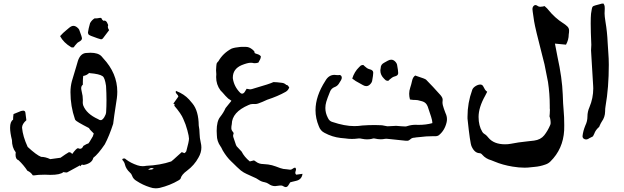

<svg xmlns="http://www.w3.org/2000/svg" viewBox="-20 -776 3469 1067"><path d="M168.9 198.7 162.1 198.2Q150.9 180.7 132.3 172.9Q111.3 141.1 83.5 114.7Q66.4 109.4 66.4 84Q66.4 77.6 67.4 70.3Q46.4 43.9 46.4 2.4Q36.1 -39.1 36.1 -65.9Q36.1 -100.6 52.7 -110.8Q52.7 -126.5 55.2 -142.1Q94.7 -158.7 97.2 -159.2Q103.5 -161.1 108.4 -161.1Q119.6 -161.1 121.1 -150.4L126.5 -107.9Q102.5 -86.9 102.5 -66.4Q106.9 -17.6 133.8 40.5Q183.6 86.4 208.5 95.7Q232.4 95.7 259.3 108.4Q287.6 105 316.4 100.6Q345.7 79.6 362.8 69.8Q375 69.8 380.9 80.1Q404.8 47.4 413.6 47.4Q419.9 50.8 425.3 50.8Q436.5 50.8 443.4 34.7Q463.9 22 469.7 22Q473.1 22 496.1 -18.6L501 -34.2Q475.1 -59.1 475.1 -64Q402.8 -101.1 398.4 -109.4L396.5 -113.8Q371.6 -185.5 371.6 -263.7Q371.6 -295.4 379.4 -324.7Q391.1 -365.7 403.8 -406.2L413.1 -438Q426.3 -477.5 456.1 -481.4Q470.2 -482.9 482.4 -482.9Q525.9 -482.9 544.4 -462.9L553.2 -452.6Q631.8 -368.7 631.8 -266.1Q631.8 -248 629.4 -230Q611.3 -112.3 608.9 -87.9Q586.9 -20 562.5 25.9Q525.9 80.1 498.5 101.1Q492.2 129.9 450.7 139.6Q446.3 140.6 443.4 140.6Q439.9 140.6 438.7 139.6Q437.5 138.7 436.5 138.7Q433.1 138.7 426.3 148.4L424.3 143.1L352.1 182.6Q340.8 182.6 332.5 180.2Q314.9 195.8 259.8 195.8Q245.6 195.8 229.5 194.8Q189.9 194.8 168.9 198.7ZM542 -108.4Q550.8 -110.8 559.6 -124.8Q568.4 -138.7 569.8 -152.3Q571.8 -184.6 571.8 -219.2Q571.8 -257.8 569.3 -298.8Q562.5 -344.7 550.3 -352.5Q533.2 -365.2 477.5 -369.6L476.1 -371.1Q461.4 -356.4 442.4 -354Q440.4 -337.4 440.4 -319.8V-305.2Q431.2 -298.8 431.2 -285.2Q431.2 -279.8 434.6 -264.6Q440.4 -243.7 440.4 -220.7L439.9 -206.1Q439.9 -198.7 442.4 -190.4Q460.4 -143.1 525.4 -113.8Q532.2 -108.4 539.6 -108.4ZM541 -557.6Q538.6 -557.6 522.9 -563Q474.6 -579.1 471.7 -585Q468.8 -590.8 468.8 -595.7Q468.8 -598.6 473.1 -619.1Q476.1 -633.3 480.5 -647.5Q490.2 -665 506.3 -674.3Q509.3 -673.8 512.7 -673.8Q520 -673.8 529.8 -675.8L536.6 -676.8Q544.9 -676.8 545.4 -670.9Q545.9 -668 554.2 -660.6Q557.1 -661.6 559.6 -661.6Q571.3 -661.6 577.6 -645Q578.6 -643.6 579.1 -641.8Q579.6 -640.1 580.3 -638.9Q581.1 -637.7 581.1 -636.2Q579.1 -630.9 579.1 -627Q579.1 -619.6 586.4 -608.4L553.2 -564.5Q548.3 -557.6 541 -557.6ZM382.3 -512.2Q378.4 -512.2 375.5 -513.7Q333 -539.1 314 -575.2Q330.1 -593.8 348.1 -607.9L363.8 -621.1Q377 -632.3 387.7 -632.3Q398.9 -632.3 409.7 -623Q416.5 -617.7 419.9 -611.3Q435.5 -570.3 435.5 -562.5Q435.5 -551.8 417 -542.5Q411.1 -539.6 406.7 -534.2Q393.6 -520 390.1 -513.2Q385.7 -512.2 382.3 -512.2Z M845.2 270.5Q829.1 270.5 813 264.6Q772.9 252 739.7 230Q720.2 219.2 713.9 200.2Q710.4 189.5 701.2 182.1Q680.7 163.1 674.8 140.1Q671.9 125 660.6 113.3Q659.7 112.8 659.7 109.9Q659.7 107.9 661.1 106.9Q666 104.5 670.9 104.5Q675.3 104.5 680.2 109.9Q706.1 129.9 743.7 142.6Q758.3 147.5 773.4 147.5Q782.7 147.5 792 145.5Q870.1 142.1 931.6 121.1Q939.9 115.2 967.3 89.8L990.2 69.3L1004.9 75.2Q1012.2 70.3 1015.1 64.9Q1030.3 9.8 1030.3 -5.4Q1030.3 -18.1 1021.2 -52Q1012.2 -85.9 998.5 -115.2Q987.8 -142.6 947.8 -189.5Q951.2 -191.4 951.2 -193.4Q951.2 -196.3 943.4 -200.2Q957 -220.2 971.2 -239.3Q970.2 -246.1 963.4 -252.4Q956.5 -258.8 956.5 -265.1Q956.5 -268.1 958 -271L960 -270Q1002.9 -253.4 1030.8 -223.1L1049.8 -200.7Q1083.5 -159.7 1084.5 -78.1Q1088.9 -57.1 1089.1 -33.4Q1089.4 -9.8 1095.7 16.6Q1099.1 30.3 1099.1 43.5Q1099.1 72.3 1083 99.6Q1060.5 141.6 1019.5 172.4Q988.8 194.3 983.4 216.8Q982.4 220.2 972.7 226.1Q924.8 254.4 867.7 268.1Q856.4 270.5 845.2 270.5ZM812.5 167Q825.2 167 835 161.6Q828.1 157.7 822.3 157.7Q814.9 157.7 802.7 166.5Z M1567.9 263.7Q1563 263.7 1557.1 260.3Q1548.3 254.9 1543.5 254.9H1537.1Q1530.3 254.9 1522.9 256.6Q1515.6 258.3 1508.8 258.3Q1489.7 258.3 1473.1 246.1Q1463.4 239.3 1451.2 236.8Q1432.6 233.9 1417 223.1Q1407.2 215.3 1383.3 205.6Q1368.7 199.7 1354.5 192.4Q1353.5 192.4 1353 191.9Q1334 183.6 1318.4 171.4Q1295.9 151.9 1275.4 130.9L1264.6 120.6Q1240.2 97.7 1218.3 61L1217.8 60.1Q1214.8 55.7 1212.9 50.3Q1210 43.5 1205.6 37.6Q1185.1 8.8 1185.1 -25.4Q1184.1 -37.1 1184.1 -48.8Q1184.1 -102.1 1203.4 -126.2Q1222.7 -150.4 1233.4 -175.3Q1258.8 -206.1 1266.1 -215.8Q1262.7 -217.8 1260.3 -220.2Q1254.4 -225.1 1248.5 -228Q1233.9 -241.2 1217.3 -261.2L1216.8 -261.7Q1211.4 -268.1 1205.1 -273.9Q1181.2 -306.2 1181.2 -347.7Q1181.2 -355 1182.1 -363.3Q1180.7 -374 1180.7 -385.7Q1180.7 -397.5 1182.1 -409.2L1183.6 -421.4Q1183.6 -424.3 1190.4 -432.6L1193.4 -435.1Q1219.2 -480.5 1267.1 -505.9Q1283.7 -512.2 1314.5 -515.1L1324.7 -515.6H1346.2Q1370.1 -515.6 1392.1 -492.2Q1394 -489.7 1394.5 -485.4L1395 -481.4Q1401.4 -477.5 1409.2 -475.6Q1423.3 -471.7 1429.7 -462.9Q1429.2 -450.2 1421.4 -438.5L1416 -428.2Q1406.2 -424.8 1396 -424.8Q1389.2 -424.8 1381.8 -426.8Q1377 -427.2 1372.6 -427.2Q1356 -427.2 1323.2 -414.1Q1273.9 -393.1 1273.9 -344.7V-341.3Q1280.3 -295.4 1314 -261.2Q1319.3 -255.4 1325.2 -255.4Q1333.5 -255.9 1339.4 -264.4Q1345.2 -272.9 1350.6 -282.7Q1366.7 -279.3 1369.6 -279.3Q1377 -279.3 1395 -285.6Q1480.5 -310.1 1499.5 -319.8Q1516.1 -319.8 1545.9 -315.9Q1560.5 -314.5 1570.8 -304.2Q1579.1 -303.7 1583.5 -295.4Q1585.4 -292.5 1587.4 -290.5Q1582 -273.9 1567.4 -265.6Q1524.4 -241.2 1464.8 -221.7Q1437 -208.5 1414.6 -200.7Q1406.2 -197.8 1397.5 -197.8L1385.3 -198.2Q1372.6 -198.2 1361.3 -192.4Q1269 -152.8 1268.1 -85.9Q1265.6 -74.7 1265.6 -64Q1265.6 -52.7 1274.4 -43Q1278.3 -39.1 1278.3 -34.2Q1278.3 -32.2 1277.3 -30.8Q1275.4 -25.9 1275.4 -21Q1275.4 -16.1 1279.3 -6.3Q1290 25.4 1291.5 29.8Q1293 34.2 1295.4 37.1Q1309.6 51.3 1322.8 66.4Q1337.4 95.7 1368.2 121.1L1391.6 115.2L1401.4 121.6Q1418.9 135.7 1443.4 135.7Q1472.7 137.2 1491.5 142.3Q1510.3 147.5 1537.6 158.2Q1554.2 164.1 1572.3 164.6Q1582 165 1591.8 167H1594.2Q1599.6 167 1607.4 161.1Q1612.8 156.7 1620.1 155.3Q1625 159.7 1625 164.1Q1625 169.4 1623 174.6Q1621.1 179.7 1621.1 185.5Q1621.1 189.9 1626 194.8Q1654.3 190.4 1661.1 189.9Q1657.2 222.7 1623.5 229.5Q1613.3 231.4 1603 234.4L1592.8 237.3Q1588.4 244.6 1582.3 254.2Q1576.2 263.7 1567.9 263.7Z M2247.1 5.9 2236.3 6.3Q2231.9 6.3 2144 -3.4L2127.4 -4.9L2119.6 -4.4Q2107.9 -2 2096.2 -2Q2080.1 -2 2064 -5.9L2058.1 -6.8Q2052.2 -6.8 2046.4 -4.4Q2033.2 -1.5 2020 -1.5Q2006.8 -1.5 1993.7 -4.4H1992.7Q1983.9 -6.8 1975.1 -6.8L1966.3 -5.9Q1950.7 -3.9 1935.5 -3.9Q1917 -3.9 1898.9 -6.8L1873 -9.3Q1826.2 -14.6 1783.7 -37.6Q1760.7 -48.8 1751.5 -75.2Q1733.4 -118.7 1733.4 -163.6Q1733.4 -242.2 1788.1 -326.7Q1806.6 -359.9 1838.9 -359.9Q1842.8 -359.9 1847.4 -359.1Q1852.1 -358.4 1858.9 -358.4Q1863.3 -359.4 1868.2 -359.4Q1879.4 -356.4 1879.4 -343.3Q1879.4 -334 1862.3 -309.6Q1853.5 -296.9 1839.4 -292Q1821.3 -285.2 1814 -266.6Q1798.3 -228 1793.2 -210.2Q1788.1 -192.4 1788.1 -175.8Q1788.1 -147.9 1801.8 -121.6Q1810.5 -102.1 1827.6 -98.1Q1895.5 -75.2 1949.2 -75.2Q1971.2 -75.2 1993.7 -78.6Q2028.3 -81.1 2063 -81.1Q2071.8 -81.1 2079.8 -80.6Q2087.9 -80.1 2096.7 -80.1Q2105.5 -80.1 2114.5 -77.6Q2123.5 -75.2 2132.8 -74.2Q2145.5 -74.2 2157.7 -75.4Q2169.9 -76.7 2181.6 -76.7Q2195.3 -75.7 2208 -74.5Q2220.7 -73.2 2231.9 -73.2Q2237.8 -73.2 2243.2 -75.2Q2265.6 -82.5 2289.1 -82.5L2305.2 -82Q2348.1 -82 2382.8 -91.8L2382.3 -98.6Q2382.3 -112.3 2356.9 -184.1Q2348.1 -207 2326.7 -212.9Q2321.3 -213.9 2317.4 -215.3Q2301.8 -220.7 2285.6 -220.7H2277.3Q2272 -220.7 2265.1 -222.2L2258.3 -223.1Q2253.9 -239.7 2253.9 -254.9Q2253.9 -272 2259.8 -289.1Q2265.6 -306.2 2270 -326.9Q2274.4 -347.7 2287.6 -356.4Q2293.5 -355 2298.3 -352.5Q2342.8 -338.4 2348.1 -333Q2384.8 -295.9 2428.2 -247.1Q2439.9 -232.9 2439.9 -223.1V-218.8L2439 -207.5Q2439 -192.9 2446.8 -171.9L2455.6 -147.9Q2463.9 -131.3 2463.9 -113.3Q2463.9 -105 2461.9 -96.2Q2451.2 -50.3 2418 -23.9Q2410.2 -19 2400.9 -19H2381.8Q2348.6 -19 2315.9 -14.6L2290 -12.2Q2289.1 -11.2 2287.6 -11.2Q2280.3 -11.2 2273.4 -9.5Q2266.6 -7.8 2259.8 -1.5Q2252.9 4.9 2247.1 5.9ZM2015.6 -297.4Q2006.8 -297.4 1997.1 -303Q1987.3 -308.6 1977.5 -314Q1956.5 -324.2 1937.5 -339.4Q1949.2 -377.4 1976.1 -403.3L1984.9 -411.6Q1990.2 -415 1999 -415Q2004.4 -409.2 2019.5 -397.5Q2026.4 -393.1 2034.2 -391.1Q2054.2 -386.7 2054.2 -372.1Q2054.2 -358.9 2047.9 -325.2Q2045.9 -317.9 2040.5 -311.5Q2029.3 -297.4 2015.6 -297.4ZM2137.7 -326.7Q2128.9 -326.7 2123.5 -330.1L2114.7 -338.4Q2093.8 -358.9 2093.8 -383.3Q2093.8 -390.6 2095.7 -397.9V-398.9Q2095.7 -418 2116.2 -428.2Q2126 -433.6 2135.7 -439Q2145.5 -444.3 2154.3 -444.3Q2168 -444.3 2179.2 -430.7Q2184.6 -424.3 2186.5 -417Q2192.9 -382.8 2192.9 -369.6Q2192.9 -355.5 2172.9 -351.1Q2165 -349.1 2158.2 -344.2Q2143.1 -333 2137.7 -326.7Z M2895 155.8Q2863.8 155.8 2828.6 149.9Q2772.5 140.6 2729 122.1L2710.4 114.7Q2679.7 106.4 2660.2 84Q2653.3 75.2 2644 75.2Q2616.7 73.7 2600.6 37.1Q2592.3 20 2578.1 -116.7V-128.4Q2578.1 -204.6 2604 -275.4Q2604.5 -275.9 2604.5 -277.3Q2608.9 -288.6 2622.8 -297.4Q2636.7 -306.2 2649.4 -306.2Q2660.6 -306.2 2666 -295.2Q2671.4 -284.2 2675.5 -277.8Q2679.7 -271.5 2687.5 -266.1L2676.3 -244.1Q2639.6 -179.2 2639.6 -126Q2639.6 -77.6 2660.2 -43.5Q2664.1 -36.1 2672.6 -31.2Q2681.2 -26.4 2687.5 -18.6Q2690.9 -13.7 2694.3 -10.7Q2724.6 25.9 2787.1 25.9Q2803.7 25.9 2819.3 22.9Q2856.9 15.1 2913.1 9.3L2947.8 5.4Q2984.9 0.5 3004.4 -24.2Q3023.9 -48.8 3037.6 -81.1Q3040 -86.4 3040 -92.3Q3040 -112.8 3033.7 -129.4Q3035.6 -144 3035.6 -156.2L3036.1 -165.5Q3036.1 -169.9 3035.2 -173.8V-188Q3035.2 -254.9 3025.4 -320.3L3016.1 -367.2Q3007.3 -418.9 2993.2 -468.8Q2954.6 -618.2 2948.2 -657.7L2940.4 -711.4L2939 -725.1Q2939 -737.3 2946.3 -743.7Q2950.7 -748 2955.6 -748Q2960.4 -748 2965.8 -744.1Q2973.6 -738.3 2981.4 -738.3Q2988.3 -738.3 2996.1 -739.7Q3001 -741.2 3006.3 -742.2L3012.7 -736.3Q3021 -729.5 3027.3 -721.2Q3063.5 -676.3 3110.4 -646.5H3110.8Q3122.1 -639.2 3132.3 -629.6Q3142.6 -620.1 3142.6 -605.5Q3142.6 -595.7 3140.6 -584.5Q3140.6 -555.2 3125.5 -527.8L3064 -533.7L3078.1 -460.4Q3104 -342.8 3107.4 -250.5Q3108.9 -197.8 3112.3 -162.6Q3115.7 -127.4 3115.7 -79.6L3115.2 -51.3Q3109.4 51.8 3038.6 121.6Q3026.9 133.3 3009.8 138.7Q2981.4 148.9 2951.2 151.4L2932.1 153.3Q2914.1 155.8 2895 155.8Z M3236.8 -1Q3230 -1 3223.6 -5.6Q3217.3 -10.3 3217.3 -19.5Q3220.2 -47.9 3232.9 -78.6Q3244.6 -102.1 3244.6 -128.7Q3244.6 -155.3 3255.9 -180.7Q3276.9 -230.5 3276.9 -284.7L3276.4 -298.3Q3270.5 -388.2 3265.6 -478.5L3264.6 -496.6Q3264.6 -506.3 3266.1 -527.3Q3262.7 -600.6 3262.7 -646Q3262.7 -681.2 3264.6 -700.2L3269 -726.6Q3270.5 -736.3 3274.9 -740.5Q3279.3 -744.6 3324.7 -755.9L3333.5 -756.3Q3339.8 -747.6 3340.3 -740Q3340.8 -732.4 3340.8 -727.5L3339.8 -701.2Q3339.8 -686 3344.7 -655.8Q3354.5 -598.1 3356.9 -539.6Q3357.9 -512.7 3360.4 -485.8Q3363.3 -450.7 3363.3 -416Q3363.3 -289.6 3345.2 -186Q3342.8 -172.9 3342.8 -156.2Q3342.3 -125 3324.2 -100.1Q3319.3 -92.8 3312.5 -77.6Q3310.5 -69.8 3307.1 -68.4Q3289.6 -53.2 3282.2 -32.2L3275.4 -18.6L3270.5 -15.6Q3251 -6.3 3248.5 -3.9Q3242.7 -1 3236.8 -1Z"/></svg>

Font: Kurland
Style: Regular
Weight: 400
Designer: GGBot
Version: 0.22